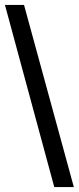

<svg xmlns="http://www.w3.org/2000/svg" viewBox="-20 -745 318 775"><path d="M199 10 0 -725H77L278 10Z"/></svg>

Font: TharLon
Style: Regular
Weight: 400
Designer: Sai Zin Di Di Zone
Foundry: Sai Zin Di Di Zone, Sun Tun
Version: Version 1.003 September 27 2012